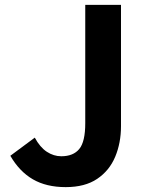

<svg xmlns="http://www.w3.org/2000/svg" viewBox="-20 -761 608 795"><path d="M252.2 13.8Q171.6 13.8 115.9 -18.7Q60.2 -51.1 22.8 -116L124 -191.1Q145.8 -150.9 174 -132.5Q202.3 -114 233.7 -114Q283.4 -114 308.2 -144.1Q333 -174.1 333 -250.8V-740.8H481V-238.8Q481 -169.3 457 -111.9Q433 -54.5 382.4 -20.4Q331.8 13.8 252.2 13.8Z"/></svg>

Font: Shanggu Sans SC VF
Style: Regular
Weight: 250
Designer: GuiWonder
Version: Version 1.021